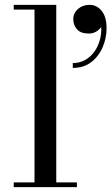

<svg xmlns="http://www.w3.org/2000/svg" viewBox="-20 -770 458 790"><path d="M211.5 -750V-19.5H296.5V0H36.5V-19.5H122V-730.5H36.5V-750ZM279.5 -490.5V-510.5Q308.5 -510.5 331.8 -524Q355 -537.5 370.8 -561Q386.5 -584.5 393 -614.2Q399.5 -644 394.5 -677H401Q402.5 -668.5 395.5 -658Q388.5 -647.5 375.5 -639.8Q362.5 -632 344.5 -632Q312.5 -632 297 -649.2Q281.5 -666.5 281.5 -691Q281.5 -716 300.8 -733Q320 -750 348.5 -750Q378 -750 398.2 -725.5Q418.5 -701 418.5 -653.5Q418.5 -613.5 402.5 -576Q386.5 -538.5 355.5 -514.5Q324.5 -490.5 279.5 -490.5Z"/></svg>

Font: Bodoni Moda
Style: Regular
Weight: 400
Designer: Owen Earl
Foundry: indestructible type
Version: Version 2.005